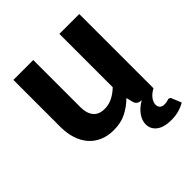

<svg xmlns="http://www.w3.org/2000/svg" viewBox="-189 -644 943 943"><g transform="rotate(-45 283.0 -172.0)"><path d="M524.5 89Q534 89 537.5 97.5L558 147.5Q541 158.5 515.8 165.8Q490.5 173 462 173Q410.5 173 383.8 152.2Q357 131.5 357 99Q357 72 374.8 46.5Q392.5 21 428 0H424.5Q398 0 390.5 -24L381.5 -60Q350.5 -29.5 313.8 -10.8Q277 8 226.5 8Q184.5 8 151.8 -6.5Q119 -21 97 -47Q75 -73 63.5 -109Q52 -145 52 -188V-515.5H190V-188Q190 -145 209.8 -121.2Q229.5 -97.5 268.5 -97.5Q297.5 -97.5 323 -110.2Q348.5 -123 371.5 -145V-515.5H509.5V0Q499.5 5.5 490.5 12.2Q481.5 19 474.8 27.2Q468 35.5 463.8 44.8Q459.5 54 459.5 64.5Q459.5 78.5 467.8 86.5Q476 94.5 491 94.5Q499.5 94.5 505 93.8Q510.5 93 513.8 91.8Q517 90.5 519.5 89.8Q522 89 524.5 89Z"/></g></svg>

Font: Lato Heavy
Style: Regular
Weight: 800
Designer: Lukasz Dziedzic
Foundry: tyPoland Lukasz Dziedzic
Version: Version 2.007; 2014-02-27